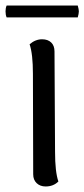

<svg xmlns="http://www.w3.org/2000/svg" viewBox="-37 -663 305 694"><path d="M174 -7Q156 11 128 11Q108 11 95.5 -1Q83 -13 83 -33L82 -396Q82 -468 70 -503Q91 -521 115 -521Q136 -521 148 -509.5Q160 -498 160 -477L162 -114Q162 -42 174 -7ZM244 -643Q248 -629 248 -622Q248 -614 244 -600H-13Q-17 -609 -17 -622Q-17 -634 -13 -643Z"/></svg>

Font: Arima Madurai
Style: Regular
Weight: 400
Designer: Joana Correia and Natanael Gama
Foundry: NDISCOVER
Version: Version 1.020